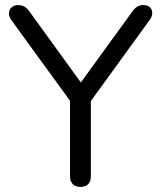

<svg xmlns="http://www.w3.org/2000/svg" viewBox="-20 -732 636 759"><path d="M297.9 6.9Q278 6.9 267.3 -4.5Q256.7 -15.9 256.7 -36.7V-365.1L275.2 -308.3L24.1 -653.6Q14.8 -666.9 15.5 -680.5Q16.2 -694.1 25.9 -703Q35.6 -711.9 52 -711.9Q65.7 -711.9 76.6 -705.7Q87.5 -699.4 97.2 -685.3L310.2 -391.5H289L502.4 -685.3Q512.6 -699.8 522.6 -705.9Q532.5 -711.9 547.1 -711.9Q563 -711.9 572.2 -703.5Q581.4 -695 581.9 -681.6Q582.4 -668.3 571.7 -653.2L321.6 -308.3L339.1 -365.1V-36.7Q339.1 6.9 297.9 6.9Z"/></svg>

Font: Nunito ExtraLight
Style: Regular
Weight: 200
Designer: Vernon Adams
Foundry: Vernon Adams
Version: Version 3.602